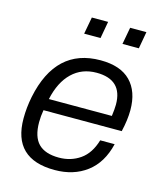

<svg xmlns="http://www.w3.org/2000/svg" viewBox="-110 -802 761 896"><g transform="rotate(15 270.5 -354.0)"><path d="M207 -638.2 222.2 -720.2H300.8L286.1 -638.2ZM392.1 -638.2 407.2 -720.2H485.8L471.2 -638.2ZM237.8 12.2Q36.1 12.2 36.1 -183.1Q36.1 -235.4 46.9 -289.1Q98.1 -538.1 314 -538.1Q410.6 -538.1 459.2 -488.5Q507.8 -439 507.8 -349.1Q507.8 -301.8 494.1 -244.1H116.2Q110.8 -213.9 110.8 -185.1Q110.8 -114.3 143.3 -81.5Q175.8 -48.8 242.2 -48.8Q299.8 -48.8 344.2 -79.6Q388.7 -110.4 408.2 -176.8H478Q455.6 -83 392.3 -35.4Q329.1 12.2 237.8 12.2ZM127 -300.8H431.2Q436 -335.9 436 -356.9Q436 -477.1 311 -477.1Q240.2 -477.1 192.9 -431.6Q145.5 -386.2 127 -300.8Z"/></g></svg>

Font: Archivo Light
Style: Italic
Weight: 300
Italic angle: -10°
Designer: Hector Gatti
Foundry: Omnibus-Type
Version: Version 2.001